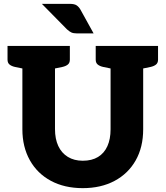

<svg xmlns="http://www.w3.org/2000/svg" viewBox="-20 -967 858 995"><path d="M409 8Q314 8 243.5 -30Q173 -68 134.5 -137Q96 -206 96 -297V-729H265V-298Q265 -247 282 -210.5Q299 -174 331.5 -154Q364 -134 409 -134Q456 -134 488 -153.5Q520 -173 536.5 -209.5Q553 -246 553 -297V-729H722V-297Q722 -204 683 -135.5Q644 -67 573.5 -29.5Q503 8 409 8ZM116 -729 102 -611 58 -620Q40 -624 29.5 -632.5Q19 -641 19 -658V-729ZM342 -729V-658Q342 -641 331.5 -632.5Q321 -624 303 -620L259 -611L245 -729ZM573 -729 559 -611 515 -620Q497 -624 486.5 -632.5Q476 -641 476 -658V-729ZM799 -729V-658Q799 -641 788.5 -632.5Q778 -624 760 -620L716 -611L702 -729ZM197 -947H342Q366 -947 377.5 -939Q389 -931 397 -917L465 -794H377Q360 -794 349.5 -799Q339 -804 327 -815Z"/></svg>

Font: Aleo Black
Style: Regular
Weight: 900
Designer: Alessio Laiso
Foundry: Alessio Laiso
Version: Version 2.001;gftools[0.9.29]